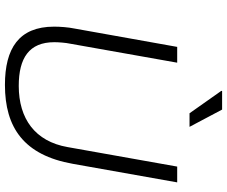

<svg xmlns="http://www.w3.org/2000/svg" viewBox="-91 -817 920 778"><g transform="rotate(90 369.0 -428.0)"><path d="M439 -736H494L424 -868H349L348 -865ZM324 12C497 12 609 -65 644 -264L719 -686H655L576 -242C553 -110 461 -44 328 -44C215 -44 151 -86 151 -188C151 -204 153 -234 157 -252L234 -686H170L96 -272C90 -243 88 -210 88 -187C88 -44 177 12 324 12Z"/></g></svg>

Font: Archivo ExtraLight
Style: Italic
Weight: 200
Italic angle: -10°
Designer: Hector Gatti
Foundry: Omnibus-Type
Version: Version 2.001